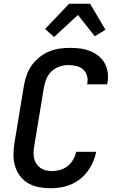

<svg xmlns="http://www.w3.org/2000/svg" viewBox="-20 -999 640 1027"><path d="M250 8Q218 8 187.5 2Q157 -4 131.5 -18.5Q106 -33 88 -56.5Q70 -80 61 -108.5Q52 -137 52 -168.5Q52 -200 57 -232L109 -547Q114 -574 124 -601Q134 -628 151.5 -652Q169 -676 193 -694.5Q217 -713 243.5 -724Q270 -735 298.5 -739Q327 -743 354 -743Q382 -743 409.5 -739.5Q437 -736 461 -726.5Q485 -717 505.5 -701Q526 -685 539 -662.5Q552 -640 556 -612.5Q560 -585 555 -557L553 -548H446L447 -553Q451 -575 445 -595Q439 -615 424 -628Q409 -641 388 -646Q367 -651 346 -651Q322 -651 298.5 -643Q275 -635 256.5 -618Q238 -601 228.5 -578Q219 -555 215 -532L163 -217Q160 -200 159.5 -183.5Q159 -167 162.5 -151.5Q166 -136 175 -122.5Q184 -109 196.5 -100.5Q209 -92 225 -88Q241 -84 258 -84Q279 -84 301 -90Q323 -96 341 -110Q359 -124 371 -144.5Q383 -165 387 -186V-187H494V-186Q489 -159 477.5 -132.5Q466 -106 448.5 -82.5Q431 -59 408 -41Q385 -23 358.5 -12Q332 -1 304.5 3.5Q277 8 250 8ZM269 -801 221 -844 350 -979H462L544 -840L487 -805L397 -919Z"/></svg>

Font: Iosevka Aile Semibold Oblique
Style: Regular
Weight: 600
Italic angle: -9°
Designer: Belleve Invis
Foundry: Belleve Invis
Version: Version 31.1.0; ttfautohint (v1.8.4)